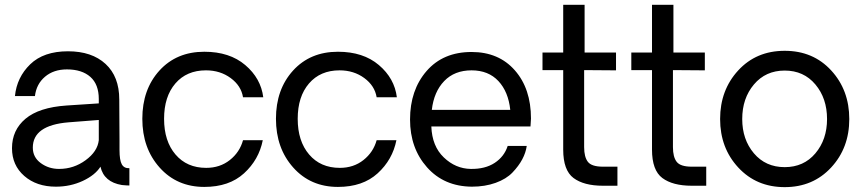

<svg xmlns="http://www.w3.org/2000/svg" viewBox="-20 -770 3567 797"><path d="M211.9 4.9Q131.8 4.9 80.8 -39.6Q29.8 -84 29.8 -154.8Q29.8 -230 85.9 -277.1Q142.1 -324.2 255.9 -332L390.1 -340.8V-358.9Q390.1 -419.9 355 -450.9Q319.8 -481.9 257.8 -481.9Q202.6 -481.9 166.7 -451.4Q130.9 -420.9 125 -371.1H42Q49.8 -449.2 105.5 -503.2Q161.1 -557.1 262.2 -557.1Q361.3 -557.1 418.2 -504.6Q475.1 -452.1 475.1 -356.9Q475.1 -316.9 475.6 -268.1Q476.1 -219.2 476.1 -185.1Q476.1 -150.9 476.1 -147Q476.1 -105 485.6 -87.9Q495.1 -70.8 517.1 -71.8V0Q505.9 0 485.8 -2Q411.6 -14.2 397 -78.1Q375 -43 323.5 -19Q272 4.9 211.9 4.9ZM225.1 -68.8Q286.1 -68.8 335.4 -105Q384.8 -141.1 390.1 -188V-272L264.2 -262.2Q116.2 -250 116.2 -157.2Q116.2 -117.2 149.2 -93Q182.1 -68.8 225.1 -68.8Z M828.1 5.9Q714.4 5.9 642.6 -74.5Q570.8 -154.8 570.8 -276.9Q570.8 -398.9 641.8 -477.1Q712.9 -555.2 828.1 -555.2Q933.1 -555.2 998 -500Q1063 -444.8 1072.8 -366.2H988.8Q981 -414.1 937.5 -446Q894 -478 835 -478Q754.9 -478 708 -423.6Q661.1 -369.1 661.1 -276.9Q661.1 -184.1 708.5 -128.7Q755.9 -73.2 835.9 -73.2Q893.1 -73.2 934.1 -105.7Q975.1 -138.2 988.8 -188H1070.8Q1054.7 -106.9 992.9 -50.5Q931.2 5.9 828.1 5.9Z M1382.8 5.9Q1269 5.9 1197.3 -74.5Q1125.5 -154.8 1125.5 -276.9Q1125.5 -398.9 1196.5 -477.1Q1267.6 -555.2 1382.8 -555.2Q1487.8 -555.2 1552.7 -500Q1617.7 -444.8 1627.4 -366.2H1543.5Q1535.6 -414.1 1492.2 -446Q1448.7 -478 1389.6 -478Q1309.6 -478 1262.7 -423.6Q1215.8 -369.1 1215.8 -276.9Q1215.8 -184.1 1263.2 -128.7Q1310.5 -73.2 1390.6 -73.2Q1447.8 -73.2 1488.8 -105.7Q1529.8 -138.2 1543.5 -188H1625.5Q1609.4 -106.9 1547.6 -50.5Q1485.8 5.9 1382.8 5.9Z M2184.1 -277.8Q2184.1 -269 2182.1 -245.1H1770.5Q1773.4 -163.1 1822.3 -116.5Q1871.1 -69.8 1934.1 -68.8Q1994.1 -67.9 2033.7 -94Q2073.2 -120.1 2087.4 -164.1H2166.5Q2162.6 -136.2 2147.9 -108.6Q2133.3 -81.1 2107.4 -54Q2081.5 -26.9 2037.4 -11Q1993.2 4.9 1938.5 4.9Q1823.2 3.9 1752.7 -75.4Q1682.1 -154.8 1682.1 -273.9Q1682.1 -396 1750.7 -475.1Q1819.3 -554.2 1937.5 -554.2Q2050.3 -554.2 2117.2 -478Q2184.1 -401.9 2184.1 -277.8ZM1937.5 -478Q1866.7 -478 1824 -433.6Q1781.2 -389.2 1772.5 -314H2098.1Q2090.3 -389.2 2048.8 -433.6Q2007.3 -478 1937.5 -478Z M2482.9 1Q2403.8 1 2360.8 -31Q2317.9 -63 2317.9 -148.9V-479H2231.9V-551.8H2317.9V-750H2406.7V-551.8H2537.1V-478L2404.8 -479V-159.2Q2404.8 -118.2 2420.4 -98.1Q2436 -78.1 2482.9 -78.1H2543V1Z M2851.6 1Q2772.5 1 2729.5 -31Q2686.5 -63 2686.5 -148.9V-479H2600.6V-551.8H2686.5V-750H2775.4V-551.8H2905.8V-478L2773.4 -479V-159.2Q2773.4 -118.2 2789.1 -98.1Q2804.7 -78.1 2851.6 -78.1H2911.6V1Z M3429.9 -74.5Q3354.5 6.8 3237.3 6.8Q3120.1 6.8 3044.7 -74.5Q2969.2 -155.8 2969.2 -275.9Q2969.2 -396 3044.2 -477.5Q3119.1 -559.1 3237.3 -559.1Q3355.5 -559.1 3430.4 -477.5Q3505.4 -396 3505.4 -275.9Q3505.4 -155.8 3429.9 -74.5ZM3413.1 -275.9Q3413.1 -361.8 3364.7 -419.4Q3316.4 -477.1 3237.3 -477.1Q3158.2 -477.1 3109.6 -419.4Q3061 -361.8 3061 -275.9Q3061 -190.9 3109.6 -133.5Q3158.2 -76.2 3237.3 -76.2Q3316.4 -76.2 3364.7 -133.5Q3413.1 -190.9 3413.1 -275.9Z"/></svg>

Font: Oakes Grotesk
Style: Regular
Weight: 400
Designer: Samuel Oakes
Foundry: Samuel Oakes
Version: Version 1.0 | wf-rip DC20170320